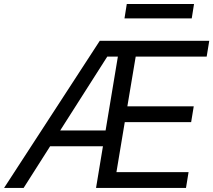

<svg xmlns="http://www.w3.org/2000/svg" viewBox="-40 -929 1054 949"><path d="M-19.9 0H76.7L207.7 -206H468.8L434.7 0H879.3L892 -78.1H535.5L576.7 -325.3H904.8L917.6 -403.4H589.5L630.7 -649.1H981.5L994.3 -727.3H453.1ZM257.5 -284.1 490.1 -649.1H542.6L481.9 -284.1ZM575.3 -838.1H907.7L919 -909.1H586.6Z"/></svg>

Font: Magic Ui Pro
Style: Italic
Weight: 400
Italic angle: -9.39999°
Designer: Stefan Endress, Andreas Faust
Version: Version 1.000;FEAKit 1.0